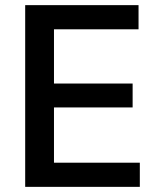

<svg xmlns="http://www.w3.org/2000/svg" viewBox="-20 -727 621 747"><path d="M78 -707H519V-613H190V-402H496V-309H190V-94H524V0H78Z"/></svg>

Font: 42dot Sans Light SemiBold
Style: Regular
Weight: 600
Version: Version 1.000